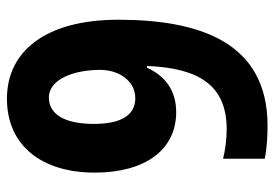

<svg xmlns="http://www.w3.org/2000/svg" viewBox="-136 -626 773 540"><g transform="rotate(90 250.0 -356.5)"><path d="M36 -303C36 -100 124 10 258 10C390 10 466 -88 466 -237C466 -377 403 -466 296 -466C235 -466 194 -435 171 -384H166C172 -531 221 -608 344 -608C373 -608 401 -604 427 -598V-715C399 -721 364 -723 334 -723C97 -723 36 -528 36 -303ZM255 -108C202 -108 177 -181 177 -252C177 -304 207 -351 257 -351C305 -351 329 -310 329 -235C329 -149 300 -108 255 -108Z"/></g></svg>

Font: Noto Sans Armenian Condensed
Style: Bold
Weight: 700
Width: 3
Designer: Monotype Design Team
Foundry: Monotype Imaging Inc.
Version: Version 2.008